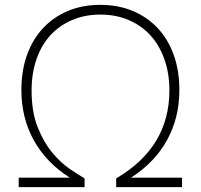

<svg xmlns="http://www.w3.org/2000/svg" viewBox="-20 -770 826 790"><path d="M57 -39H267Q170 -101 119 -193Q68 -285 68 -400Q68 -479 91 -543.5Q114 -608 157 -654Q200 -700 259.5 -725Q319 -750 393 -750Q466 -750 526 -725Q586 -700 629 -654Q672 -608 695 -543.5Q718 -479 718 -400Q718 -285 667 -193Q616 -101 519 -39H729V0H458V-36Q677 -164 677 -398Q677 -468 656.5 -526Q636 -584 599 -624.5Q562 -665 509.5 -687.5Q457 -710 393 -710Q329 -710 276.5 -687.5Q224 -665 187 -624.5Q150 -584 130 -526Q110 -468 110 -398Q110 -309 135 -246.5Q160 -184 195 -142Q230 -100 267 -75Q304 -50 328 -36V0H57Z"/></svg>

Font: Encode Sans Wide
Style: Thin
Weight: 100
Designer: Pablo Impallari, Andres Torresi
Foundry: Pablo Impallari, Andres Torresi
Version: Version 1.000; ttfautohint (v1.00) -l 8 -r 50 -G 200 -x 14 -